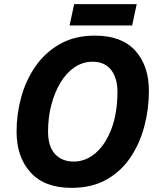

<svg xmlns="http://www.w3.org/2000/svg" viewBox="-20 -897 770 927"><path d="M325 10Q195 10 127.5 -64.5Q60 -139 60 -262Q60 -346 82.5 -428Q105 -510 151.5 -577Q198 -644 269.5 -684.5Q341 -725 438 -725Q568 -725 633.5 -652Q699 -579 699 -458Q699 -371 677 -287.5Q655 -204 609.5 -136.5Q564 -69 493.5 -29.5Q423 10 325 10ZM336 -117Q394 -117 442 -158.5Q490 -200 518.5 -276Q547 -352 547 -454Q547 -520 516.5 -559.5Q486 -599 426 -599Q380 -599 340.5 -572.5Q301 -546 272.5 -499Q244 -452 228 -391.5Q212 -331 212 -262Q212 -191 245 -154Q278 -117 336 -117ZM316 -774 338 -877H640L618 -774Z"/></svg>

Font: Noto IKEA Latin
Style: Bold Italic
Weight: 700
Italic angle: -12°
Designer: Monotype Design Team
Foundry: Monotype Imaging Inc.
Version: Version 1.0